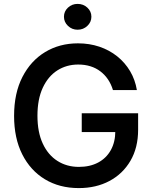

<svg xmlns="http://www.w3.org/2000/svg" viewBox="-20 -961 789 991"><path d="M386.7 9.8Q287.1 9.8 211.9 -35.6Q136.7 -81.1 94.7 -164.6Q52.7 -248 52.7 -362.8Q52.7 -480 95.7 -563.7Q138.7 -647.5 213.1 -692.4Q287.6 -737.3 382.3 -737.3Q441.4 -737.3 492.9 -720Q544.4 -702.6 585 -670.2Q625.5 -637.7 651.6 -593.5Q677.7 -549.3 686.5 -496.1H563Q553.7 -526.9 537.4 -551Q521 -575.2 498.3 -592.5Q475.6 -609.9 446.8 -618.9Q418 -627.9 383.8 -627.9Q323.7 -627.9 276.1 -597.7Q228.5 -567.4 200.9 -508.3Q173.3 -449.2 173.3 -363.8Q173.3 -278.8 200.7 -220Q228 -161.1 276.4 -130.4Q324.7 -99.6 387.2 -99.6Q444.3 -99.6 486.6 -122.1Q528.8 -144.5 552 -186.3Q575.2 -228 575.2 -284.7L604.5 -279.3H401.9V-376.5H692.9V-291.5Q692.9 -198.7 653.3 -131.1Q613.8 -63.5 544.9 -26.9Q476.1 9.8 386.7 9.8ZM380.4 -807.6Q351.6 -807.6 330.8 -827.4Q310.1 -847.2 310.1 -874.5Q310.1 -902.3 330.8 -921.6Q351.6 -940.9 380.4 -940.9Q410.2 -940.9 430.9 -921.6Q451.7 -902.3 451.7 -874.5Q451.7 -847.2 430.9 -827.4Q410.2 -807.6 380.4 -807.6Z"/></svg>

Font: Inter Cardless
Style: Medium
Weight: 500
Designer: Rasmus Andersson
Foundry: rsms
Version: Version 4.001;git-9221beed3